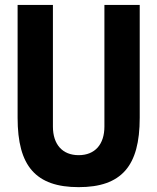

<svg xmlns="http://www.w3.org/2000/svg" viewBox="-20 -749 642 783"><path d="M300.8 14.2C388.2 14.2 450.2 -7.3 490.7 -53.2C531.2 -99.1 549.8 -169.4 549.8 -269V-729H405.8V-232.9C405.8 -160.2 367.2 -116.2 300.8 -116.2C234.4 -116.2 195.8 -160.2 195.8 -232.9V-729H51.8V-269C51.8 -169.4 70.3 -99.1 110.8 -53.2C151.4 -7.3 213.4 14.2 300.8 14.2Z"/></svg>

Font: Hack
Style: Bold
Weight: 700
Monospace: yes
Designer: Christopher Simpkins
Foundry: Christopher Simpkins
Version: Version 2.010